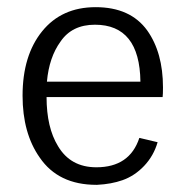

<svg xmlns="http://www.w3.org/2000/svg" viewBox="-20 -505 516 536"><path d="M372 -277Q370 -436 245 -436Q181 -436 149 -389Q117 -345 111 -277ZM391 -420Q435 -358 435 -261Q435 -242 434 -234H110Q110 -149 142 -97Q177 -38 249 -38Q342 -38 369 -120L420 -108Q409 -70 382.5 -42Q356 -14 322 -2Q291 9 251 11H249Q143 11 91 -65Q43 -133 43 -238Q43 -350 97.5 -417.5Q152 -485 247 -485Q344 -485 391 -420Z"/></svg>

Font: Pavanam
Style: Regular
Weight: 400
Designer: Tharique Azeez
Foundry: Tharique Azeez
Version: Version 1.86; ttfautohint (v1.3) -l 8 -r 50 -G 200 -x 14 -D 